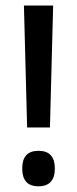

<svg xmlns="http://www.w3.org/2000/svg" viewBox="-20 -659 277 690"><path d="M171 -639 159.5 -201H77.5L66 -639ZM118.5 10.5Q88.5 10.5 74.2 -5.8Q60 -22 60 -51V-56Q60 -85 74.2 -101Q88.5 -117 118.5 -117Q148 -117 162.5 -101Q177 -85 177 -56V-51Q177 -22 162.5 -5.8Q148 10.5 118.5 10.5Z"/></svg>

Font: Anek Devanagari Medium Medium
Style: Regular
Weight: 500
Version: Version 1.003